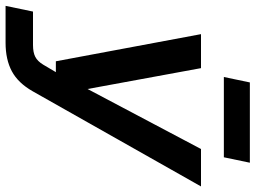

<svg xmlns="http://www.w3.org/2000/svg" viewBox="-140 -614 895 672"><g transform="rotate(90 307.0 -277.5)"><path d="M-9 150 11 54H128Q154 54 169.5 46Q185 38 197 18L223 -26H185L90 -534H209L282 -137L492 -534H623L290 55Q261 106 220 128Q179 150 120 150ZM240 -614 259 -705H540L521 -614Z"/></g></svg>

Font: Geist Mono SemiBold
Style: Italic
Weight: 600
Italic angle: -12°
Monospace: yes
Designer: Basement.studio, Andrés Briganti, Mateo Zaragoza
Foundry: Basement.studio, Vercel, Andrés Briganti, Guido Ferreyra, Mateo Zaragoza
Version: Version 1.500; ttfautohint (v1.8.4.7-5d5b)